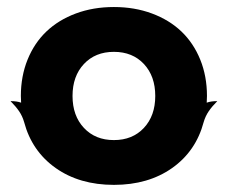

<svg xmlns="http://www.w3.org/2000/svg" viewBox="-20 -516 645 544"><path d="M9.8 -229.5Q28.1 -229.5 39.8 -225.1Q39.1 -234.4 39.1 -244.1Q39.1 -300 58.1 -347Q77.1 -394 111.5 -426.8Q145.8 -459.5 194.9 -477.8Q244.1 -496.1 302.7 -496.1Q361.3 -496.1 410.5 -477.8Q459.7 -459.5 494 -426.8Q528.3 -394 547.4 -347Q566.4 -300 566.4 -244.1Q566.4 -234.4 565.7 -225.1Q577.4 -229.5 595.7 -229.5Q580.8 -214.6 571.4 -200.8Q562 -187 557.1 -170.2Q535.2 -87.6 467.7 -39.9Q400.1 7.8 302.7 7.8Q205.3 7.8 137.8 -39.9Q70.3 -87.6 48.3 -170.2Q43.5 -187 34.1 -200.8Q24.7 -214.6 9.8 -229.5ZM217.8 -334.7Q185.5 -300.3 185.5 -244.1Q185.5 -188 217.8 -153.6Q250 -119.1 302.7 -119.1Q355.5 -119.1 387.7 -153.6Q419.9 -188 419.9 -244.1Q419.9 -300.3 387.7 -334.7Q355.5 -369.1 302.7 -369.1Q250 -369.1 217.8 -334.7Z"/></svg>

Font: Agreloy
Style: Medium
Weight: 400
Designer: gluk
Foundry: gluk
Version: Version 0.27